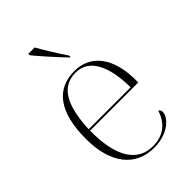

<svg xmlns="http://www.w3.org/2000/svg" viewBox="-230 -857 958 958"><g transform="rotate(-45 249.5 -378.0)"><path d="M293 -606H297V-616C269 -657 229 -721 204 -766H159V-756C187 -721 251 -650 293 -606ZM272 10C375 10 429 -51 429 -86C429 -96 425 -103 417 -107C396 -40 349 0 273 0C169 0 104 -86 106 -277H446V-294C446 -452 375 -543 261 -543C133 -543 62 -451 62 -262C62 -88 142 10 272 10ZM402 -287H106C113 -440 154 -533 260 -533C354 -533 401 -438 402 -287Z"/></g></svg>

Font: Noto Serif Display ExtraLight
Style: Regular
Weight: 200
Designer: Monotype Design Team
Foundry: Monotype Imaging Inc.
Version: Version 2.009